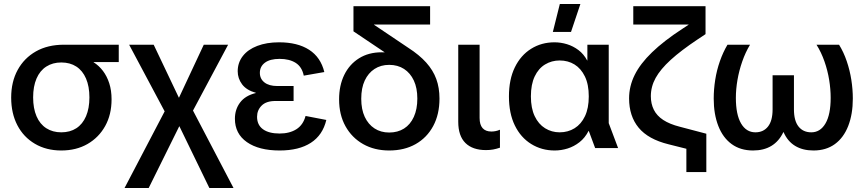

<svg xmlns="http://www.w3.org/2000/svg" viewBox="-20 -742 4339 962"><path d="M287 12Q212 12 155 -21.5Q98 -55 67 -114.5Q36 -174 36 -253Q36 -332 68.5 -391.5Q101 -451 160 -484.5Q219 -518 301 -518H575V-431H449V-430Q476 -413 496 -386.5Q516 -360 527.5 -324.5Q539 -289 539 -244Q539 -168 507 -110.5Q475 -53 418.5 -20.5Q362 12 287 12ZM287 -79Q331 -79 362.5 -99.5Q394 -120 411 -159.5Q428 -199 428 -254Q428 -309 411 -348.5Q394 -388 362.5 -408.5Q331 -429 287 -429Q244 -429 212 -408.5Q180 -388 163 -348.5Q146 -309 146 -254Q146 -199 163 -159.5Q180 -120 212 -99.5Q244 -79 287 -79Z M604 200 805 -184 627 -518H750L876 -253H877L1001 -518H1123L947 -188L1150 200H1029L879 -109H878L725 200Z M1381 12Q1277 12 1217 -30Q1157 -72 1157 -147Q1157 -194 1183 -228.5Q1209 -263 1262 -276V-277Q1215 -290 1193 -319.5Q1171 -349 1171 -385Q1171 -428 1196.5 -461Q1222 -494 1269 -512Q1316 -530 1378 -530Q1471 -530 1529 -492.5Q1587 -455 1605 -381L1502 -363Q1493 -407 1461.5 -427Q1430 -447 1381 -447Q1333 -447 1307.5 -428Q1282 -409 1282 -377Q1282 -347 1305 -329Q1328 -311 1369 -311H1451V-236H1360Q1314 -236 1291 -213Q1268 -190 1268 -157Q1268 -116 1297.5 -94.5Q1327 -73 1381 -73Q1431 -73 1465 -94.5Q1499 -116 1511 -161L1615 -141Q1597 -65 1537.5 -26.5Q1478 12 1381 12Z M1930 12Q1856 12 1799.5 -20Q1743 -52 1711 -109.5Q1679 -167 1679 -244Q1679 -314 1705 -367Q1731 -420 1779 -450Q1827 -480 1892 -480Q1907 -480 1921.5 -478.5Q1936 -477 1949 -473V-452L1751 -585V-711H2135V-619H1854V-618L2025 -503Q2081 -467 2115.5 -428.5Q2150 -390 2166 -346Q2182 -302 2182 -248Q2182 -169 2150.5 -110.5Q2119 -52 2062.5 -20Q2006 12 1930 12ZM1930 -78Q1973 -78 2004.5 -98Q2036 -118 2053.5 -156.5Q2071 -195 2071 -248Q2071 -301 2053.5 -338.5Q2036 -376 2004.5 -396.5Q1973 -417 1930 -417Q1888 -417 1856.5 -396.5Q1825 -376 1807.5 -338.5Q1790 -301 1790 -247Q1790 -194 1807.5 -156.5Q1825 -119 1856.5 -98.5Q1888 -78 1930 -78Z M2415 10Q2348 10 2312 -25.5Q2276 -61 2276 -132V-518H2383V-151Q2383 -117 2398 -100Q2413 -83 2442 -83Q2452 -83 2462.5 -85Q2473 -87 2485 -92V-2Q2467 4 2451 7Q2435 10 2415 10Z M2759 12Q2694 12 2641.5 -20.5Q2589 -53 2559.5 -113.5Q2530 -174 2530 -259Q2530 -344 2559.5 -404.5Q2589 -465 2641 -497.5Q2693 -530 2758 -530Q2790 -530 2821 -520.5Q2852 -511 2878.5 -491Q2905 -471 2922 -439H2923V-518H3030V-125L3077 0H2962L2930 -86H2929Q2911 -51 2883.5 -29.5Q2856 -8 2824 2Q2792 12 2759 12ZM2784 -79Q2826 -79 2859 -99.5Q2892 -120 2911 -160Q2930 -200 2930 -259Q2930 -319 2910.5 -359Q2891 -399 2858.5 -419Q2826 -439 2784 -439Q2744 -439 2711 -419Q2678 -399 2659 -359Q2640 -319 2640 -259Q2640 -200 2659 -160Q2678 -120 2711 -99.5Q2744 -79 2784 -79ZM2750 -582 2785 -722H2888L2841 -582Z M3419 120V-59L3481 19L3330 -19Q3228 -44 3180 -102Q3132 -160 3132 -249Q3132 -310 3160 -366.5Q3188 -423 3247 -480Q3306 -537 3398 -597L3430 -618V-619H3153V-711H3515V-571L3476 -545Q3392 -489 3340.5 -442Q3289 -395 3265 -351.5Q3241 -308 3241 -260Q3241 -222 3256 -192Q3271 -162 3303 -141Q3335 -120 3386 -107L3519 -72V120Z M3753 12Q3690 12 3646 -20Q3602 -52 3579 -111Q3556 -170 3556 -248Q3556 -294 3563.5 -342Q3571 -390 3587 -435.5Q3603 -481 3625 -518H3738Q3715 -480 3699 -434Q3683 -388 3675 -341.5Q3667 -295 3667 -252Q3667 -168 3693 -123.5Q3719 -79 3765 -79Q3805 -79 3828 -108Q3851 -137 3851 -194V-365H3958V-194Q3958 -137 3981 -108Q4004 -79 4045 -79Q4090 -79 4116 -123.5Q4142 -168 4142 -252Q4142 -295 4134.5 -341.5Q4127 -388 4111 -434Q4095 -480 4071 -518H4184Q4207 -481 4222.5 -435.5Q4238 -390 4245.5 -342Q4253 -294 4253 -248Q4253 -170 4230 -111Q4207 -52 4163 -20Q4119 12 4056 12Q4002 12 3964 -11Q3926 -34 3906 -80H3905Q3883 -34 3845 -11Q3807 12 3753 12Z"/></svg>

Font: TikTok Sans 24pt Medium
Style: Regular
Weight: 500
Version: Version 4.000